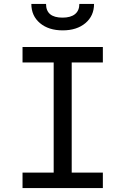

<svg xmlns="http://www.w3.org/2000/svg" viewBox="-20 -960 640 980"><path d="M254 -79V-641H95V-720H505V-641H346V-79H505V0H95V-79ZM140 -940H215Q215 -870 299 -870Q341 -870 363 -888Q385 -906 385 -940H460Q460 -879 416 -842Q372 -805 300 -805Q228 -805 184 -842Q140 -879 140 -940Z"/></svg>

Font: JetBrainsMono NF
Style: Regular
Weight: 400
Monospace: yes
Designer: Philipp Nurullin, Konstantin Bulenkov
Foundry: JetBrains
Version: Version 1.0.2; ttfautohint (v1.8.3)